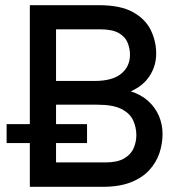

<svg xmlns="http://www.w3.org/2000/svg" viewBox="-20 -720 710 740"><path d="M5.5 -168.5V-241.5H315.5V-168.5ZM95 0V-700H361Q445 -700 493 -673Q541 -646 561.5 -603.2Q582 -560.5 582 -514Q582 -466.5 557 -427.8Q532 -389 484 -368Q523.5 -355.5 551 -330.8Q578.5 -306 592.5 -273.2Q606.5 -240.5 606.5 -203Q606.5 -167 594.8 -131Q583 -95 556.2 -65.2Q529.5 -35.5 485.2 -17.8Q441 0 376.5 0ZM196 -94H386Q432.5 -94 458.8 -109.5Q485 -125 495.2 -149.2Q505.5 -173.5 505.5 -199Q505.5 -229 493.2 -256Q481 -283 448.2 -299.8Q415.5 -316.5 355 -316.5H196ZM196 -408H344.5Q413 -408 447 -435.8Q481 -463.5 481 -509.5Q481 -532.5 472 -555.2Q463 -578 438 -592.5Q413 -607 365 -607H196Z"/></svg>

Font: Overpass Medium
Style: Regular
Weight: 500
Designer: Delve Withrington, Dave Bailey, Thomas Jockin
Foundry: Delve Fonts LLC
Version: Version 4.000